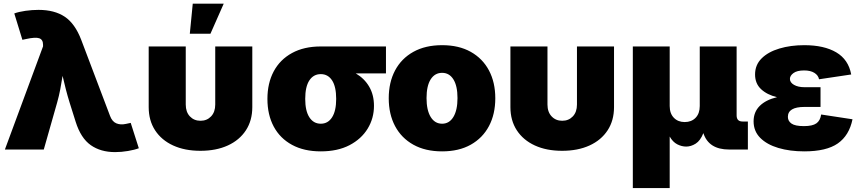

<svg xmlns="http://www.w3.org/2000/svg" viewBox="-20 -792 4561 1017"><path d="M5.9 0 208 -546.4V-555.2Q208 -582.5 187.7 -589.4Q167.5 -596.2 118.7 -585.4L98.6 -581.1L55.7 -720.7Q78.6 -729.5 114.3 -734.6Q149.9 -739.7 184.1 -739.7Q268.6 -739.7 323 -703.4Q377.4 -667 410.2 -581.1L563 -177.7Q574.2 -147.9 596.2 -138.7Q618.2 -129.4 647 -135.7L672.4 -141.1L715.3 -6.8Q692.4 2 657.7 7.8Q623 13.7 589.4 13.7Q513.2 13.7 460.7 -23.2Q408.2 -60.1 380.9 -146.5L348.6 -249Q337.9 -283.7 328.9 -318.4Q319.8 -353 311.5 -390.1Q305.7 -353 299.1 -318.4Q292.5 -283.7 282.7 -249L211.9 0Z M1041.5 6.8Q958.5 6.8 897 -21.5Q835.4 -49.8 801.5 -101.8Q767.6 -153.8 767.6 -224.6V-545.9H963.9V-238.3Q963.9 -198.7 985.8 -175.5Q1007.8 -152.3 1042 -152.3Q1076.2 -152.3 1098.1 -175.5Q1120.1 -198.7 1120.1 -238.3V-545.9H1316.4V-224.6Q1316.4 -153.8 1282.5 -101.8Q1248.5 -49.8 1186.8 -21.5Q1125 6.8 1041.5 6.8ZM985.4 -613.3 1001 -772.5H1165L1094.7 -613.3Z M1679.2 9.8Q1590.3 9.8 1526.9 -24.7Q1463.4 -59.1 1429.9 -121.6Q1396.5 -184.1 1396.5 -268.1Q1396.5 -351.6 1429.9 -414.1Q1463.4 -476.6 1526.9 -511.2Q1590.3 -545.9 1679.2 -545.9H2024.4V-403.3H1864.3Q1910.2 -376.5 1935.5 -333Q1960.9 -289.6 1960.9 -231.4Q1960.9 -165.5 1927.5 -110.6Q1894 -55.7 1831.1 -22.9Q1768.1 9.8 1679.2 9.8ZM1679.2 -399.4Q1640.6 -399.4 1618.7 -366.2Q1596.7 -333 1596.7 -268.1Q1596.7 -204.6 1618.7 -170.7Q1640.6 -136.7 1679.2 -136.7Q1717.3 -136.7 1739 -170.7Q1760.7 -204.6 1760.7 -268.1Q1760.7 -333 1739 -366.2Q1717.3 -399.4 1679.2 -399.4Z M2321.8 9.8Q2232.9 9.8 2169.4 -25.6Q2106 -61 2072.5 -124.3Q2039.1 -187.5 2039.1 -271.5Q2039.1 -355.5 2072.5 -418.7Q2106 -481.9 2169.4 -517.3Q2232.9 -552.7 2321.8 -552.7Q2410.6 -552.7 2473.6 -517.3Q2536.6 -481.9 2570.1 -418.7Q2603.5 -355.5 2603.5 -271.5Q2603.5 -187.5 2570.1 -124.3Q2536.6 -61 2473.6 -25.6Q2410.6 9.8 2321.8 9.8ZM2321.8 -136.7Q2359.9 -136.7 2381.6 -172.6Q2403.3 -208.5 2403.3 -272.5Q2403.3 -336.9 2381.6 -371.6Q2359.9 -406.2 2321.8 -406.2Q2283.2 -406.2 2261.2 -371.6Q2239.3 -336.9 2239.3 -272.5Q2239.3 -208.5 2261.2 -172.6Q2283.2 -136.7 2321.8 -136.7Z M2957.5 6.8Q2874.5 6.8 2813 -21.5Q2751.5 -49.8 2717.5 -101.8Q2683.6 -153.8 2683.6 -224.6V-545.9H2879.9V-238.3Q2879.9 -198.7 2901.9 -175.5Q2923.8 -152.3 2958 -152.3Q2992.2 -152.3 3014.2 -175.5Q3036.1 -198.7 3036.1 -238.3V-545.9H3232.4V-224.6Q3232.4 -153.8 3198.5 -101.8Q3164.6 -49.8 3102.8 -21.5Q3041 6.8 2957.5 6.8Z M3332 204.1V-545.9H3527.3V-230.5Q3527.3 -190.9 3549.3 -168.2Q3571.3 -145.5 3606.9 -145.5Q3642.6 -145.5 3664.6 -168.2Q3686.5 -190.9 3686.5 -230.5V-545.9H3881.8V-180.7Q3881.8 -148.4 3913.1 -148.4H3941.4V0H3841.8Q3733.9 0 3705.6 -86.9Q3689.9 -46.9 3665 -31.2Q3640.1 -15.6 3614.7 -15.6Q3590.8 -15.6 3567.4 -27.6Q3543.9 -39.6 3527.3 -68.8V204.1Z M4240.2 9.8Q4163.6 9.8 4102.8 -8.3Q4042 -26.4 4006.8 -61.8Q3971.7 -97.2 3971.7 -149.4Q3971.7 -198.7 4004.2 -231Q4036.6 -263.2 4095.7 -277.3Q4043 -290 4011.2 -319.8Q3979.5 -349.6 3979.5 -397.5Q3979.5 -448.2 4014.2 -482.7Q4048.8 -517.1 4108.2 -534.9Q4167.5 -552.7 4240.2 -552.7Q4345.2 -552.7 4409.7 -514.6Q4474.1 -476.6 4488.8 -397.5L4318.4 -372.1Q4314 -393.6 4293.5 -406.2Q4272.9 -418.9 4239.3 -418.9Q4201.7 -418.9 4182.9 -405Q4164.1 -391.1 4164.1 -374Q4164.1 -355 4185.8 -342.5Q4207.5 -330.1 4241.2 -330.1H4326.2V-225.6H4241.2Q4153.3 -225.6 4153.3 -172.9Q4153.3 -150.9 4172.4 -137.5Q4191.4 -124 4238.3 -124Q4283.2 -124 4304 -138.4Q4324.7 -152.8 4329.6 -185.5L4495.6 -160.2Q4478 -74.2 4417.7 -32.2Q4357.4 9.8 4240.2 9.8Z"/></svg>

Font: Inter Black
Style: Regular
Weight: 900
Designer: Rasmus Andersson
Foundry: rsms
Version: Version 4.000;git-a52131595